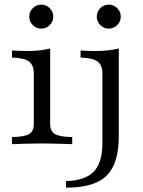

<svg xmlns="http://www.w3.org/2000/svg" viewBox="-20 -639 635 851"><path d="M33.1 0V-31.5Q87.1 -32.3 108.5 -44.4Q129.8 -56.5 129.8 -89.5V-312.9Q129.8 -350 108.9 -366.1Q87.9 -382.3 33.1 -383.9V-415.3Q47.6 -414.5 65.3 -413.7Q83.1 -412.9 101.6 -412.9Q130.6 -412.9 156 -415.7Q181.5 -418.5 202.4 -424.2V-89.5Q202.4 -56.5 224.2 -44.4Q246 -32.3 300 -31.5V0Q287.1 -0.8 264.9 -1.2Q242.7 -1.6 216.9 -2.4Q191.1 -3.2 165.3 -3.2Q127.4 -3.2 89.5 -2Q51.6 -0.8 33.1 0ZM162.9 -512.1Q141.1 -512.1 125.4 -527.8Q109.7 -543.5 109.7 -565.3Q109.7 -587.1 125.4 -602.8Q141.1 -618.5 162.9 -618.5Q184.7 -618.5 200.4 -602.8Q216.1 -587.1 216.1 -565.3Q216.1 -543.5 200.4 -527.8Q184.7 -512.1 162.9 -512.1ZM272.6 192.7V163.7Q357.3 161.3 395.6 121.8Q433.9 82.3 433.9 -4V-312.9Q433.9 -350.8 412.1 -366.5Q390.3 -382.3 337.1 -383.9V-415.3Q364.5 -412.9 406.5 -412.9Q461.3 -412.9 506.5 -424.2V-36.3Q506.5 45.2 482.7 96Q458.9 146.8 407.3 169.8Q355.6 192.7 272.6 192.7ZM462.1 -512.1Q440.3 -512.1 424.6 -527.8Q408.9 -543.5 408.9 -565.3Q408.9 -587.1 424.6 -602.8Q440.3 -618.5 462.1 -618.5Q483.9 -618.5 499.6 -602.8Q515.3 -587.1 515.3 -565.3Q515.3 -543.5 499.6 -527.8Q483.9 -512.1 462.1 -512.1Z"/></svg>

Font: Playfair 12pt Light
Style: Regular
Weight: 300
Designer: Claus Eggers Sørensen
Foundry: Claus Eggers Sørensen
Version: Version 2.000;gftools[0.9.28]